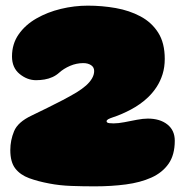

<svg xmlns="http://www.w3.org/2000/svg" viewBox="-20 -635 664 680"><path d="M155 15Q114.5 7.5 83.2 -4Q52 -15.5 34.2 -38.2Q16.5 -61 16.5 -103.5Q16.5 -138 29.8 -170.2Q43 -202.5 91.5 -225.5Q119.5 -239 147.5 -252.8Q175.5 -266.5 202.2 -280.5Q229 -294.5 251.5 -308Q271 -320 284.8 -332.2Q298.5 -344.5 306 -357.5Q313.5 -370.5 313.5 -383.5Q313.5 -397 302.5 -404.2Q291.5 -411.5 275 -411.5Q251 -411.5 228.2 -401.8Q205.5 -392 189.5 -377.5Q179 -368 165.8 -362Q152.5 -356 137.8 -353.5Q123 -351 107.5 -351Q76.5 -351 49.5 -373Q22.5 -395 22.5 -435Q22.5 -479.5 46 -513.2Q69.5 -547 108.8 -569.5Q148 -592 195.5 -603.5Q243 -615 291 -615Q341.5 -615 389.8 -606.5Q438 -598 477.5 -577Q517 -556 540.2 -519.5Q563.5 -483 563.5 -426.5Q563.5 -397 555.8 -372.2Q548 -347.5 535 -327.5Q522 -307.5 505 -291Q491 -277.5 475.2 -266.5Q459.5 -255.5 443.5 -247Q427.5 -238.5 412 -231.8Q396.5 -225 382.5 -220.5Q369 -216 363.2 -212.8Q357.5 -209.5 357.5 -205.5Q357.5 -203 359.8 -201.2Q362 -199.5 367.5 -198.8Q373 -198 382.5 -198Q398.5 -198 420.5 -202.2Q442.5 -206.5 464.8 -210.8Q487 -215 503.5 -215Q546.5 -215 572.8 -194.2Q599 -173.5 599 -136.5Q599 -86.5 577 -55Q555 -23.5 516 -6Q477 11.5 425.8 18.2Q374.5 25 316 25Q273.5 25 232.2 23.5Q191 22 155 15Z"/></svg>

Font: Gluten Thin Black
Style: Regular
Weight: 900
Version: Version 1.300